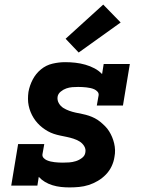

<svg xmlns="http://www.w3.org/2000/svg" viewBox="-20 -809 640 837"><path d="M283 8Q264 8 245.5 6Q227 4 209 -1.5Q191 -7 176 -16Q161 -25 149 -38L143 0H29L59 -181H173L165 -136Q164 -127 170 -120.5Q176 -114 184 -110.5Q192 -107 200.5 -105Q209 -103 218 -102Q227 -101 236 -100.5Q245 -100 254 -100Q268 -100 282 -101Q296 -102 310.5 -106.5Q325 -111 337.5 -120.5Q350 -130 352 -144Q352 -144 352 -144Q352 -144 352 -144Q355 -159 347 -172Q339 -185 326.5 -192.5Q314 -200 300 -204.5Q286 -209 271.5 -212Q257 -215 242.5 -218Q228 -221 214.5 -225.5Q201 -230 188.5 -237Q176 -244 164.5 -253Q153 -262 143.5 -272.5Q134 -283 126.5 -295Q119 -307 113.5 -320.5Q108 -334 105 -348.5Q102 -363 102 -378Q102 -393 104 -408Q109 -436 122.5 -462Q136 -488 158.5 -506.5Q181 -525 209 -531.5Q237 -538 264 -538Q287 -538 309 -535.5Q331 -533 352 -527Q373 -521 392 -511Q411 -501 425 -486L432 -530H546L516 -349H402L410 -394Q411 -403 405 -409.5Q399 -416 391.5 -419.5Q384 -423 375 -425Q366 -427 357 -428Q348 -429 339 -429.5Q330 -430 321 -430Q308 -430 295 -429Q282 -428 269 -423.5Q256 -419 244.5 -409.5Q233 -400 231 -387Q229 -372 236.5 -359Q244 -346 256 -338.5Q268 -331 282 -326Q296 -321 310 -318Q324 -315 339 -312Q354 -309 367.5 -304.5Q381 -300 393.5 -293.5Q406 -287 417 -278Q428 -269 438 -259Q448 -249 455.5 -237Q463 -225 468.5 -212Q474 -199 477.5 -184.5Q481 -170 481.5 -155Q482 -140 479 -125Q476 -104 466.5 -84Q457 -64 441.5 -48Q426 -32 406.5 -20.5Q387 -9 366.5 -2.5Q346 4 325 6Q304 8 283 8ZM323 -580 266 -640 430 -789 506 -711Z"/></svg>

Font: Iosevka Curly Slab XBdExObl
Style: Regular
Weight: 800
Width: 7
Italic angle: -9°
Monospace: yes
Designer: Belleve Invis
Foundry: Belleve Invis
Version: Version 11.1.0; ttfautohint (v1.8.3)